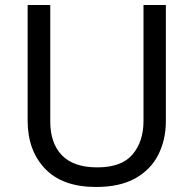

<svg xmlns="http://www.w3.org/2000/svg" viewBox="-20 -734 771 764"><path d="M640 -252Q640 -178 610 -118.5Q580 -59 518.5 -24.5Q457 10 362 10Q229 10 159.5 -62.5Q90 -135 90 -254V-714H180V-251Q180 -164 226.5 -116Q273 -68 367 -68Q464 -68 507.5 -119.5Q551 -171 551 -252V-714H640Z"/></svg>

Font: uoriya85
Style: Book
Weight: 400
Designer: Jelle Bosma - Monotype Design Team
Foundry: Monotype Imaging Inc.
Version: Version 2.003